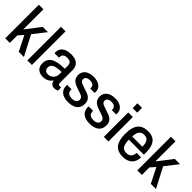

<svg xmlns="http://www.w3.org/2000/svg" viewBox="197 -1816 2920 2920"><g transform="rotate(45 1657.5 -355.5)"><path d="M61 0V-723H159V-290L341 -526H454L294 -322L462 0H351L230 -241L159 -162V0Z M536 0V-723H634V0Z M877 12Q851 12 824.5 5Q798 -2 776 -18.5Q754 -35 741 -63Q728 -91 728 -133Q728 -182 748 -216Q768 -250 806.5 -271.5Q845 -293 901.5 -303Q958 -313 1029 -313V-373Q1029 -399 1021 -418Q1013 -437 993.5 -447.5Q974 -458 939 -458Q902 -458 881.5 -447Q861 -436 853.5 -419Q846 -402 846 -381V-369H751Q750 -374 750 -379Q750 -384 750 -390Q750 -440 775 -473Q800 -506 843.5 -522Q887 -538 943 -538Q1003 -538 1044 -520.5Q1085 -503 1106 -467.5Q1127 -432 1127 -377V-105Q1127 -87 1136 -79Q1145 -71 1157 -71H1190V-4Q1177 1 1159.5 6Q1142 11 1120 11Q1095 11 1078 1.5Q1061 -8 1051 -25Q1041 -42 1037 -64H1031Q1016 -42 994 -24.5Q972 -7 943 2.5Q914 12 877 12ZM907 -70Q932 -70 954 -79.5Q976 -89 992.5 -105.5Q1009 -122 1019 -146.5Q1029 -171 1029 -201V-244Q964 -244 919.5 -233.5Q875 -223 852.5 -201Q830 -179 830 -144Q830 -120 839 -103.5Q848 -87 865 -78.5Q882 -70 907 -70Z M1423 12Q1371 12 1334 0.5Q1297 -11 1273 -32Q1249 -53 1237 -82Q1225 -111 1225 -146Q1225 -151 1225.5 -156Q1226 -161 1227 -165H1322Q1321 -161 1321 -157.5Q1321 -154 1321 -150Q1322 -121 1335 -102.5Q1348 -84 1372 -75.5Q1396 -67 1425 -67Q1453 -67 1475 -75Q1497 -83 1510 -99Q1523 -115 1523 -140Q1523 -169 1505 -185.5Q1487 -202 1458 -212Q1429 -222 1397 -232Q1368 -241 1340 -252.5Q1312 -264 1289 -281Q1266 -298 1252 -324Q1238 -350 1238 -390Q1238 -426 1252 -453.5Q1266 -481 1291 -500Q1316 -519 1351 -528.5Q1386 -538 1428 -538Q1472 -538 1505.5 -528Q1539 -518 1562.5 -499.5Q1586 -481 1598 -455.5Q1610 -430 1610 -400Q1610 -393 1609.5 -386Q1609 -379 1609 -374H1515V-390Q1515 -411 1505 -426.5Q1495 -442 1475.5 -451Q1456 -460 1424 -460Q1402 -460 1385 -455Q1368 -450 1357 -441.5Q1346 -433 1341 -421.5Q1336 -410 1336 -396Q1336 -372 1350.5 -358.5Q1365 -345 1389 -336Q1413 -327 1441 -317Q1472 -307 1504 -296.5Q1536 -286 1563 -269.5Q1590 -253 1606.5 -225Q1623 -197 1623 -153Q1623 -109 1608 -78Q1593 -47 1566 -27Q1539 -7 1502.5 2.5Q1466 12 1423 12Z M1886 12Q1834 12 1797 0.5Q1760 -11 1736 -32Q1712 -53 1700 -82Q1688 -111 1688 -146Q1688 -151 1688.5 -156Q1689 -161 1690 -165H1785Q1784 -161 1784 -157.5Q1784 -154 1784 -150Q1785 -121 1798 -102.5Q1811 -84 1835 -75.5Q1859 -67 1888 -67Q1916 -67 1938 -75Q1960 -83 1973 -99Q1986 -115 1986 -140Q1986 -169 1968 -185.5Q1950 -202 1921 -212Q1892 -222 1860 -232Q1831 -241 1803 -252.5Q1775 -264 1752 -281Q1729 -298 1715 -324Q1701 -350 1701 -390Q1701 -426 1715 -453.5Q1729 -481 1754 -500Q1779 -519 1814 -528.5Q1849 -538 1891 -538Q1935 -538 1968.5 -528Q2002 -518 2025.5 -499.5Q2049 -481 2061 -455.5Q2073 -430 2073 -400Q2073 -393 2072.5 -386Q2072 -379 2072 -374H1978V-390Q1978 -411 1968 -426.5Q1958 -442 1938.5 -451Q1919 -460 1887 -460Q1865 -460 1848 -455Q1831 -450 1820 -441.5Q1809 -433 1804 -421.5Q1799 -410 1799 -396Q1799 -372 1813.5 -358.5Q1828 -345 1852 -336Q1876 -327 1904 -317Q1935 -307 1967 -296.5Q1999 -286 2026 -269.5Q2053 -253 2069.5 -225Q2086 -197 2086 -153Q2086 -109 2071 -78Q2056 -47 2029 -27Q2002 -7 1965.5 2.5Q1929 12 1886 12Z M2181 -619V-723H2279V-619ZM2181 0V-526H2279V0Z M2596 12Q2522 12 2473.5 -17Q2425 -46 2401 -107Q2377 -168 2377 -263Q2377 -360 2401.5 -420.5Q2426 -481 2475 -509.5Q2524 -538 2599 -538Q2667 -538 2712 -511.5Q2757 -485 2780 -428.5Q2803 -372 2803 -281V-239H2479Q2480 -181 2492 -143Q2504 -105 2529.5 -86.5Q2555 -68 2597 -68Q2622 -68 2641.5 -75.5Q2661 -83 2675 -97Q2689 -111 2696.5 -132.5Q2704 -154 2705 -181H2802Q2801 -135 2787 -98.5Q2773 -62 2746 -37.5Q2719 -13 2681 -0.5Q2643 12 2596 12ZM2480 -309H2701Q2701 -349 2694 -377Q2687 -405 2674 -423Q2661 -441 2641.5 -449Q2622 -457 2597 -457Q2558 -457 2533 -440.5Q2508 -424 2495.5 -391Q2483 -358 2480 -309Z M2901 0V-723H2999V-290L3181 -526H3294L3134 -322L3302 0H3191L3070 -241L2999 -162V0Z"/></g></svg>

Font: Archivo SemiCondensed Medium
Style: Regular
Weight: 500
Width: 4
Designer: Hector Gatti
Foundry: Omnibus-Type
Version: Version 2.001